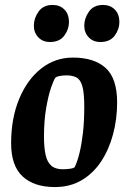

<svg xmlns="http://www.w3.org/2000/svg" viewBox="-20 -746 519 777"><path d="M202 11Q118 11 71.5 -32Q25 -75 25 -166Q25 -267 57.5 -345.5Q90 -424 146.5 -468.5Q203 -513 275 -513Q361 -513 407.5 -471Q454 -429 454 -331Q454 -264 437.5 -202.5Q421 -141 389.5 -93Q358 -45 311 -17Q264 11 202 11ZM234 -61Q251 -61 266 -63.5Q281 -66 283 -71Q293 -92 301.5 -126Q310 -160 315.5 -206.5Q321 -253 321 -314Q321 -371 313 -398Q305 -425 288.5 -433Q272 -441 249 -441Q236 -441 222 -438.5Q208 -436 204 -431Q198 -424 187 -392.5Q176 -361 167 -309.5Q158 -258 158 -193Q158 -149 164.5 -119.5Q171 -90 187.5 -75.5Q204 -61 234 -61ZM182 -576Q153 -576 135 -595Q117 -614 117 -642Q117 -672 136 -699Q155 -726 193 -726Q222 -726 240.5 -707.5Q259 -689 259 -657Q259 -627 240 -601.5Q221 -576 182 -576ZM386 -576Q357 -576 339 -595Q321 -614 321 -642Q321 -672 340 -699Q359 -726 397 -726Q426 -726 444.5 -707.5Q463 -689 463 -657Q463 -627 444 -601.5Q425 -576 386 -576Z"/></svg>

Font: Faustina VF Beta
Style: Italic
Weight: 400
Italic angle: -8°
Designer: Alfonso Garcia
Foundry: Omnibus-Type
Version: Version 1.006